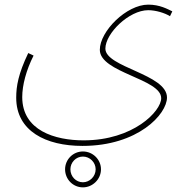

<svg xmlns="http://www.w3.org/2000/svg" viewBox="-20 -578 820 829"><path d="M50 -156C50 -12 178 52 336 52C576 52 701 -85 701 -157C701 -258 435 -287 435 -368C435 -434 537 -534 620 -534C652 -534 692 -522 714 -508L724 -529C703 -539 670 -558 620 -558C526 -558 411 -443 411 -363C411 -264 676 -238 676 -154C676 -98 556 28 341 28C218 28 76 -14 76 -159C76 -210 93 -275 125 -338L102 -349C59 -259 50 -206 50 -156ZM338 231C380 231 416 196 416 153C416 111 381 76 338 76C295 76 261 111 261 153C261 196 295 231 338 231ZM338 209C308 209 284 184 284 153C284 123 308 98 338 98C368 98 393 123 393 153C393 184 367 209 338 209Z"/></svg>

Font: Noto Sans Arabic UI Th
Style: Regular
Weight: 100
Designer: Monotype Design Team, Nadine Chahine and Nizar Qandah
Foundry: Monotype Imaging Inc.
Version: Version 2.010